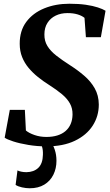

<svg xmlns="http://www.w3.org/2000/svg" viewBox="-20 -772 586 1027"><path d="M228 11Q178.5 11 131.8 3.2Q85 -4.5 51 -15.5Q17 -26.5 5 -35.5L32.5 -184.5H113L118.5 -74Q135 -60 164.5 -49.8Q194 -39.5 228 -39.5Q261 -39.5 286.8 -47.5Q312.5 -55.5 330.5 -71Q348.5 -86.5 358 -108.8Q367.5 -131 368 -159.5Q368.5 -192.5 354.2 -218.2Q340 -244 311.8 -267.8Q283.5 -291.5 242 -318Q211 -337.5 183 -360Q155 -382.5 133 -408.8Q111 -435 98.2 -467Q85.5 -499 85.5 -537.5Q85 -607 120.5 -654.8Q156 -702.5 216.5 -727.2Q277 -752 351 -752Q401 -752 439 -746.5Q477 -741 503.5 -732.2Q530 -723.5 544.5 -714.5L519.5 -573H439.5L432 -676.5Q418 -688 395 -695Q372 -702 341 -702Q305.5 -702 277.8 -688.5Q250 -675 233.8 -649.5Q217.5 -624 217.5 -588Q217 -553 233.5 -526Q250 -499 281.2 -474.5Q312.5 -450 355.5 -422.5Q395.5 -397 430.2 -367.2Q465 -337.5 486.5 -299.8Q508 -262 508.5 -213Q508.5 -150.5 475.8 -99.8Q443 -49 380.5 -19Q318 11 228 11ZM225 -15.5 252 -13.5Q263.5 1.5 272.8 28.5Q282 55.5 282 88Q282 129 265.5 162.5Q249 196 217 215.5Q185 235 139 235Q118.5 235 97.5 230.2Q76.5 225.5 63.5 217L73.5 139.5Q80.5 143.5 93.5 146.2Q106.5 149 121 149Q161 148.5 184.8 125.8Q208.5 103 209.5 56.5Q210.5 30.5 205.2 14Q200 -2.5 196 -13.5Z"/></svg>

Font: Merriweather 48pt
Style: Bold Italic
Weight: 700
Italic angle: -7.8°
Version: Version 2.101